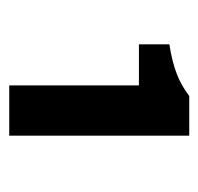

<svg xmlns="http://www.w3.org/2000/svg" viewBox="-27 -778 430 416"><g transform="rotate(90 188.0 -570.0)"><path d="M165 -375V-656H76V-722Q96 -725 111.5 -729Q127 -733 140 -738Q153 -743 164.5 -749.5Q176 -756 188 -765H274V-375Z"/></g></svg>

Font: Giro Regular
Style: Bold
Weight: 700
Designer: Paul D. Hunt
Foundry: Adobe Systems Incorporated
Version: Version 1.000;PS 1.0;hotconv 1.0.88;makeotf.lib2.5.647800